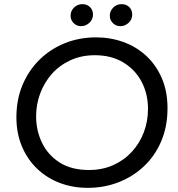

<svg xmlns="http://www.w3.org/2000/svg" viewBox="-20 -893 856 925"><path d="M403 12Q331 12 268.5 -11.5Q206 -35 159 -80Q112 -125 85.5 -188Q59 -251 59 -328Q59 -413 88.5 -483.5Q118 -554 170.5 -605.5Q223 -657 292.5 -685Q362 -713 443 -713Q512 -713 574.5 -690.5Q637 -668 684.5 -624Q732 -580 759.5 -516.5Q787 -453 787 -372Q787 -283 756.5 -212Q726 -141 672.5 -91Q619 -41 550 -14.5Q481 12 403 12ZM409 -74Q473 -74 525.5 -97.5Q578 -121 615.5 -162Q653 -203 673 -256Q693 -309 693 -368Q693 -441 662 -499.5Q631 -558 573.5 -592.5Q516 -627 437 -627Q372 -627 319 -602.5Q266 -578 229.5 -536.5Q193 -495 173.5 -442.5Q154 -390 154 -333Q154 -264 182.5 -205Q211 -146 267.5 -110Q324 -74 409 -74ZM560 -767Q538 -767 523.5 -782Q509 -797 509 -817Q509 -840 525.5 -856.5Q542 -873 566 -873Q588 -873 602.5 -859Q617 -845 617 -823Q617 -799 599.5 -783Q582 -767 560 -767ZM371 -767Q349 -767 334.5 -782Q320 -797 320 -817Q320 -840 336.5 -856.5Q353 -873 377 -873Q399 -873 413.5 -859Q428 -845 428 -823Q428 -799 410.5 -783Q393 -767 371 -767Z"/></svg>

Font: MuseoModerno
Style: Italic
Weight: 400
Italic angle: -9°
Designer: Pablo Cosgaya, Héctor Gatti, Marcela Romero, and the Authors of The MuseoModerno Project.
Foundry: Omnibus-Type Team
Version: Version 1.003